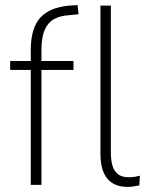

<svg xmlns="http://www.w3.org/2000/svg" viewBox="-20 -727 584 755"><path d="M101 0V-452H20V-487H112L101 -477V-530Q101 -615 137.5 -656.5Q174 -698 253 -705L285 -707L289 -671L249 -667Q216 -665 192 -651.5Q168 -638 155.5 -609Q143 -580 143 -530V-479L132 -487H269V-452H143V0ZM483 8Q429 8 402 -24.5Q375 -57 375 -123V-705H416V-126Q416 -102 421 -80Q426 -58 441.5 -44Q457 -30 487 -30Q499 -30 511 -32Q523 -34 530 -36L528 2Q512 5 502.5 6.5Q493 8 483 8Z"/></svg>

Font: Nunito Sans 10pt Condensed ExtraLight
Style: Regular
Weight: 250
Width: 3
Designer: Vernon Adams
Foundry: Vernon Adams
Version: Version 3.101;gftools[0.9.27]